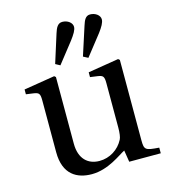

<svg xmlns="http://www.w3.org/2000/svg" viewBox="-107 -791 784 888"><g transform="rotate(-15 284.5 -347.0)"><path d="M191 -525 213 -513 290 -611C308 -635 320 -654 320 -669C320 -689 298 -705 273 -705C251 -705 242 -686 234 -661ZM324 -525 347 -513 424 -611C442 -635 453 -654 453 -669C453 -689 431 -705 406 -705C384 -705 376 -686 368 -661ZM24 -425 60 -420C84 -416 90 -412 90 -378V-130C90 -22 154 11 224 11C304 11 369 -43 396 -56L405 0H556V-27C491 -32 485 -34 485 -82V-466L478 -472L331 -448V-425L367 -420C391 -416 397 -412 397 -378V-166C397 -140 394 -119 389 -110C367 -67 323 -39 274 -39C219 -39 179 -74 179 -147V-466L172 -472L24 -448Z"/></g></svg>

Font: erewhon
Style: Regular
Weight: 400
Version: Version 1.0.0